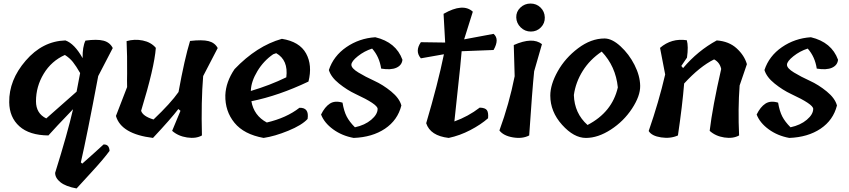

<svg xmlns="http://www.w3.org/2000/svg" viewBox="-20 -778 4791 1083"><path d="M436 138 444 145Q463 129 508 88Q553 47 564 37Q596 35 598 73Q563 121 494.5 195Q426 269 412 285Q351 274 321 250Q291 226 291 197Q361 -27 392 -162Q289 -55 253 -14Q146 -15 89.5 -65.5Q33 -116 32 -201Q30 -326 125 -436Q220 -546 349 -550Q400 -532 446 -450Q445 -514 462 -549Q528 -558 564 -548.5Q600 -539 616 -507L534 -349Q470 -9 436 138ZM183 -207Q183 -138 241 -110Q364 -218 412 -261L432 -366Q409 -406 391 -428.5Q373 -451 346 -468Q270 -434 226.5 -362Q183 -290 183 -207Z M1208 -507 1126 -349Q1114 -205 1119 -14Q1086 5 1035.5 -2.5Q985 -10 951 -40L998 -153L986 -163Q945 -109 843 0Q663 -22 634 -124L697 -287Q696 -326 697 -363Q698 -466 694 -546Q739 -559 785.5 -549.5Q832 -540 859 -508Q851 -398 776 -153Q786 -122 846 -104Q943 -196 987 -259Q1021 -446 1052 -547Q1121 -555 1156.5 -546Q1192 -537 1208 -507Z M1570 -559Q1670 -543 1706.5 -476.5Q1743 -410 1720 -318Q1552 -238 1398 -207Q1412 -126 1485 -87Q1596 -113 1669 -170Q1725 -172 1715 -107Q1683 -72 1606 -40.5Q1529 -9 1467 0Q1356 -20 1302.5 -85.5Q1249 -151 1251 -241Q1254 -316 1303 -388Q1428 -519 1570 -559ZM1395 -268V-265Q1503 -297 1595 -342Q1607 -439 1538 -478L1521 -472Q1467 -435 1432 -377Q1397 -319 1395 -268Z M2110 -164Q2110 -190 1985 -248Q1938 -270 1892.5 -306.5Q1847 -343 1835 -383Q1861 -462 1933.5 -512Q2006 -562 2097 -568Q2214 -540 2250 -441Q2247 -410 2216 -396Q2185 -382 2130 -391Q2120 -458 2079 -504Q2035 -490 1998.5 -461Q1962 -432 1962 -412.5Q1962 -393 2001.5 -369Q2041 -345 2090.5 -322.5Q2140 -300 2186.5 -262Q2233 -224 2244 -183Q2223 -100 2151.5 -52Q2080 -4 1975 0Q1909 -12 1859 -48.5Q1809 -85 1791 -132Q1812 -175 1840.5 -193.5Q1869 -212 1912 -199Q1920 -151 1935.5 -121Q1951 -91 1982 -60Q2038 -72 2074 -102.5Q2110 -133 2110 -164Z M2764 -496 2584 -489Q2578 -415 2563 -280.5Q2548 -146 2543 -93Q2621 -121 2686 -171Q2717 -170 2726.5 -156.5Q2736 -143 2733 -111Q2692 -75 2632.5 -44Q2573 -13 2511 0Q2407 -12 2384 -83Q2450 -306 2484 -472L2354 -449Q2319 -489 2354 -540L2491 -538L2482 -700Q2592 -763 2647 -712L2598 -556L2764 -587Q2799 -558 2764 -496Z M2883 -348 2878 -524Q2984 -571 3037 -529L2993 -376Q2982 -269 2965 -14Q2927 6 2873.5 -3Q2820 -12 2797 -42Q2852 -192 2883 -348ZM3053 -680Q3054 -647 3031 -623.5Q3008 -600 2974.5 -600Q2941 -600 2917 -623.5Q2893 -647 2892 -679.5Q2891 -712 2915 -735Q2939 -758 2972.5 -758Q3006 -758 3029 -735.5Q3052 -713 3053 -680Z M3084 -239Q3084 -301 3126 -376Q3168 -451 3241 -506Q3314 -561 3390 -561Q3432 -561 3480 -517Q3528 -473 3559 -412Q3590 -351 3591 -294Q3592 -237 3545 -165.5Q3498 -94 3425.5 -47Q3353 0 3285 0Q3217 0 3150.5 -74Q3084 -148 3084 -239ZM3374 -487Q3307 -442 3267 -378Q3227 -314 3217 -242Q3220 -139 3294 -73Q3433 -145 3465 -285Q3453 -404 3374 -487Z M4193 -416 4152 -296Q4142 -164 4149 -14Q4115 5 4065.5 -2.5Q4016 -10 3983 -40Q3999 -175 4048 -389Q4040 -426 4008 -443Q3927 -403 3839 -307Q3829 -183 3804 -14Q3762 5 3709 -3Q3656 -11 3639 -39Q3696 -203 3732 -358L3703 -508Q3768 -564 3854 -551Q3864 -517 3855 -453L3823 -406L3833 -394Q3916 -492 4023 -550Q4092 -545 4135.5 -505Q4179 -465 4193 -416Z M4567 -164Q4567 -190 4442 -248Q4395 -270 4349.5 -306.5Q4304 -343 4292 -383Q4318 -462 4390.5 -512Q4463 -562 4554 -568Q4671 -540 4707 -441Q4704 -410 4673 -396Q4642 -382 4587 -391Q4577 -458 4536 -504Q4492 -490 4455.5 -461Q4419 -432 4419 -412.5Q4419 -393 4458.5 -369Q4498 -345 4547.5 -322.5Q4597 -300 4643.5 -262Q4690 -224 4701 -183Q4680 -100 4608.5 -52Q4537 -4 4432 0Q4366 -12 4316 -48.5Q4266 -85 4248 -132Q4269 -175 4297.5 -193.5Q4326 -212 4369 -199Q4377 -151 4392.5 -121Q4408 -91 4439 -60Q4495 -72 4531 -102.5Q4567 -133 4567 -164Z"/></svg>

Font: Tillana SemiBold
Style: Regular
Weight: 600
Designer: Lipi Raval (Devanagari, Latin), Jonny Pinhorn (Latin)
Foundry: Indian Type Foundry
Version: Version 2.003;PS 1.0;hotconv 1.0.79;makeotf.lib2.5.61930; tt